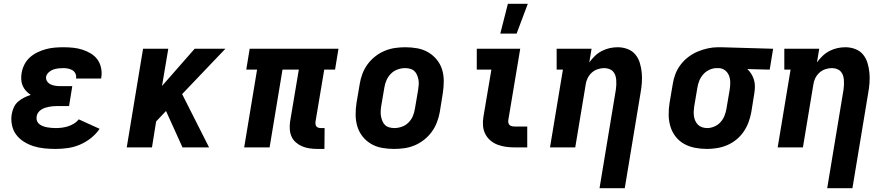

<svg xmlns="http://www.w3.org/2000/svg" viewBox="-20 -777 4690 1012"><path d="M273 8Q243 8 213.5 5Q184 2 157 -6.5Q130 -15 106 -30Q82 -45 65.5 -67Q49 -89 43 -118Q37 -147 42 -176Q45 -194 53 -211.5Q61 -229 75.5 -241.5Q90 -254 107 -262.5Q124 -271 142 -277Q128 -286 117 -298Q106 -310 99.5 -325Q93 -340 92 -357.5Q91 -375 94 -393Q98 -416 109 -437.5Q120 -459 138 -475Q156 -491 178 -501.5Q200 -512 222.5 -518Q245 -524 268 -526Q291 -528 313 -528Q339 -528 364.5 -525.5Q390 -523 413.5 -515.5Q437 -508 458 -495.5Q479 -483 493 -464Q507 -445 512.5 -420Q518 -395 514 -370L513 -363H381V-365Q383 -378 377.5 -389.5Q372 -401 361.5 -407Q351 -413 339 -415.5Q327 -418 314 -418Q301 -418 287.5 -416.5Q274 -415 261 -410.5Q248 -406 237 -396Q226 -386 223 -373Q221 -360 228 -349Q235 -338 246.5 -332.5Q258 -327 271 -325Q284 -323 297 -323H361L344 -218H280Q270 -218 259 -217Q248 -216 237.5 -214Q227 -212 216.5 -208.5Q206 -205 196.5 -198.5Q187 -192 180.5 -182.5Q174 -173 173 -162Q171 -150 175 -139.5Q179 -129 187.5 -122.5Q196 -116 206.5 -112Q217 -108 228 -106Q239 -104 250.5 -103Q262 -102 274 -102Q290 -102 306 -104Q322 -106 338 -111Q354 -116 369 -125Q384 -134 395 -148L505 -98Q486 -70 458.5 -48.5Q431 -27 400 -14Q369 -1 336.5 3.5Q304 8 273 8Z M648 0 734 -520H867L834 -324L1006 -520H1168L940 -281L1082 0H942L855 -192L803 -137L781 0Z M1652 8Q1632 8 1611.5 5Q1591 2 1573 -5.5Q1555 -13 1540 -26Q1525 -39 1517 -56.5Q1509 -74 1507.5 -94.5Q1506 -115 1509 -136L1555 -410H1469L1401 0H1267L1335 -410H1278L1296 -520H1764L1746 -410H1689L1643 -136Q1642 -129 1643 -122.5Q1644 -116 1647.5 -111Q1651 -106 1658 -104Q1665 -102 1671 -102H1691L1690 8Z M2057 8Q2025 8 1994 2.5Q1963 -3 1937 -18Q1911 -33 1892 -56.5Q1873 -80 1864 -109Q1855 -138 1854.5 -170Q1854 -202 1859 -234L1876 -334Q1880 -361 1890 -387.5Q1900 -414 1917 -437.5Q1934 -461 1957.5 -479.5Q1981 -498 2007.5 -509Q2034 -520 2061.5 -524Q2089 -528 2116 -528Q2148 -528 2179 -522.5Q2210 -517 2236 -502Q2262 -487 2281.5 -463.5Q2301 -440 2310 -411Q2319 -382 2319 -350Q2319 -318 2314 -286L2298 -186Q2293 -159 2283 -132.5Q2273 -106 2256 -82.5Q2239 -59 2215.5 -40.5Q2192 -22 2166 -11Q2140 0 2112 4Q2084 8 2057 8ZM2059 -102Q2078 -102 2098 -109Q2118 -116 2133 -131Q2148 -146 2156 -165Q2164 -184 2167 -204L2184 -304Q2186 -317 2187 -331Q2188 -345 2185.5 -357.5Q2183 -370 2178 -382Q2173 -394 2164 -402.5Q2155 -411 2142 -414.5Q2129 -418 2115 -418Q2096 -418 2076 -411Q2056 -404 2041 -389Q2026 -374 2017.5 -355Q2009 -336 2006 -316L1989 -216Q1987 -203 1986.5 -189Q1986 -175 1988.5 -162.5Q1991 -150 1996 -138Q2001 -126 2010 -117.5Q2019 -109 2032 -105.5Q2045 -102 2059 -102Z M2695 0Q2671 0 2648 -3Q2625 -6 2603.5 -14Q2582 -22 2565 -36.5Q2548 -51 2538 -70.5Q2528 -90 2526 -113.5Q2524 -137 2528 -161L2570 -410H2493V-520H2722L2659 -143Q2658 -135 2660 -128Q2662 -121 2667 -117Q2672 -113 2679.5 -111.5Q2687 -110 2694 -110H2759V0ZM2617 -600 2657 -757H2762L2703 -600Z M3140 215 3226 -304Q3228 -317 3228.5 -330Q3229 -343 3228 -356Q3227 -369 3223 -380.5Q3219 -392 3210.5 -401Q3202 -410 3189.5 -414Q3177 -418 3164 -418Q3147 -418 3129.5 -412Q3112 -406 3098.5 -393.5Q3085 -381 3077 -364.5Q3069 -348 3067 -331L3012 0H2879L2947 -410H2914V-520H3098L3086 -448Q3099 -466 3115.5 -482Q3132 -498 3152.5 -508.5Q3173 -519 3194 -523.5Q3215 -528 3236 -528Q3263 -528 3288 -518.5Q3313 -509 3329 -489.5Q3345 -470 3352.5 -445Q3360 -420 3362.5 -394Q3365 -368 3363 -340.5Q3361 -313 3356 -286L3273 215Z M3706 8Q3674 8 3643 2Q3612 -4 3586 -18.5Q3560 -33 3541.5 -56.5Q3523 -80 3514 -109Q3505 -138 3504.5 -170Q3504 -202 3509 -234L3526 -334Q3530 -361 3540 -387Q3550 -413 3567.5 -436Q3585 -459 3608 -476.5Q3631 -494 3657 -505Q3683 -516 3710.5 -522Q3738 -528 3764 -528H3781L4055 -520L4037 -410L3919 -413Q3931 -402 3940 -387.5Q3949 -373 3954 -356.5Q3959 -340 3959 -322Q3959 -304 3956 -286L3940 -186Q3935 -159 3925.5 -133Q3916 -107 3900 -83.5Q3884 -60 3861.5 -41.5Q3839 -23 3813 -12Q3787 -1 3760 3.5Q3733 8 3706 8ZM3708 -102Q3726 -102 3745 -110Q3764 -118 3777.5 -133Q3791 -148 3798.5 -166.5Q3806 -185 3809 -204L3826 -304Q3829 -323 3829 -342Q3829 -361 3822.5 -378Q3816 -395 3802 -406Q3788 -417 3769 -418H3757Q3739 -418 3720 -409.5Q3701 -401 3687.5 -386Q3674 -371 3666.5 -353Q3659 -335 3656 -316L3639 -216Q3637 -203 3636.5 -189.5Q3636 -176 3638 -163Q3640 -150 3645.5 -138.5Q3651 -127 3660 -118.5Q3669 -110 3681.5 -106Q3694 -102 3708 -102Z M4340 215 4426 -304Q4428 -317 4428.5 -330Q4429 -343 4428 -356Q4427 -369 4423 -380.5Q4419 -392 4410.5 -401Q4402 -410 4389.5 -414Q4377 -418 4364 -418Q4347 -418 4329.5 -412Q4312 -406 4298.5 -393.5Q4285 -381 4277 -364.5Q4269 -348 4267 -331L4212 0H4079L4147 -410H4114V-520H4298L4286 -448Q4299 -466 4315.5 -482Q4332 -498 4352.5 -508.5Q4373 -519 4394 -523.5Q4415 -528 4436 -528Q4463 -528 4488 -518.5Q4513 -509 4529 -489.5Q4545 -470 4552.5 -445Q4560 -420 4562.5 -394Q4565 -368 4563 -340.5Q4561 -313 4556 -286L4473 215Z"/></svg>

Font: Iosevka Etoile Extrabold
Style: Italic
Weight: 800
Italic angle: -9°
Designer: Belleve Invis
Foundry: Belleve Invis
Version: Version 22.1.2; ttfautohint (v1.8.4)